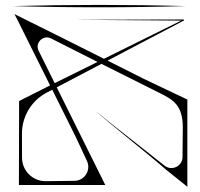

<svg xmlns="http://www.w3.org/2000/svg" viewBox="-20 -743 797 766"><path d="M56.2 -339.9C56.3 -339.9 55.4 -1.2 55.4 -4.8C170.3 -4.8 285.2 -4.8 400.1 -4.8C400.1 -4.8 206.4 -394.6 206.4 -394.6C265.8 -425.8 325.2 -457 384.6 -488.2C463.2 -448.7 541.8 -409.3 618.1 -371.4C669.9 -345.7 709.3 -323.5 709.3 -235.1C708.9 -196.1 708.5 -157.1 708.2 -118C709.2 -80.5 665.9 -58.8 636.5 -82.2C605.8 -106.7 572 -133.2 538.2 -159.8C470.5 -212.9 402.7 -265.9 359.7 -301.8C419 -248.5 581.6 -120.1 641.2 -67.1C670 -44 698.7 -21 727.5 2.1C727.5 -113.9 727.5 -229.9 727.5 -345.9C669.7 -373.3 612 -400.8 554.2 -428.2C513.2 -449.1 461.8 -475 409.3 -501.2C510.6 -554.5 612 -607.8 713.3 -661C714 -661.4 714.5 -662.2 714.5 -663C714.5 -664.3 713.5 -665.3 712.3 -665.3C567 -664.9 421.8 -664.5 276.6 -664.1C418.6 -663 560.7 -661.9 702.8 -660.8C600.1 -610.1 497.4 -559.3 394.7 -508.5C335.6 -538.2 276.2 -568.2 229.3 -591.5C175 -618.5 120.7 -645.5 66.4 -672.4C63.5 -673.9 37.5 -687 37.5 -687C37.5 -687 49.7 -663.5 52.3 -658.3C52.3 -658.3 118.4 -525.7 179.8 -402.3C138.6 -381.5 97.4 -360.7 56.2 -339.9C56.2 -339.9 56.2 -339.9 56.2 -339.9ZM282.6 -195.8C297.4 -164.1 312.2 -132.4 327 -100.7C344 -64.1 317.7 -22.1 277.3 -21.6C239.1 -21.2 200.9 -20.7 162.7 -20.2C110.7 -19.6 68.1 -61.5 67.9 -113.6C67.8 -145.5 67.7 -177.5 67.6 -209.5C67.4 -278.3 105.4 -341.5 166.3 -373.5C173.7 -377.4 181 -381.2 188.4 -385.1C234.8 -291.9 276.6 -207.9 282.6 -195.9C282.6 -195.9 282.6 -195.8 282.6 -195.8ZM134.1 -540.4C118.5 -572.1 152.2 -605.6 183.7 -589.6C244.6 -558.7 306.9 -527.3 369.2 -495.9C312.2 -467.7 255.1 -439.5 198.1 -411.3C175.1 -457.7 153.2 -502 134.1 -540.4ZM375.1 -723.4C259.8 -723.4 144.6 -721.8 30.1 -718.7C259.1 -712.3 491.1 -712.3 720.1 -718.7C605.6 -721.9 490.3 -723.4 375.1 -723.4Z"/></svg>

Font: Stal Type
Style: Glyph
Weight: 400
Version: Version 1.0